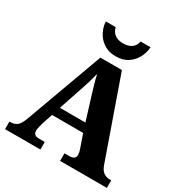

<svg xmlns="http://www.w3.org/2000/svg" viewBox="-210 -1094 1191 1251"><g transform="rotate(30 386.0 -468.0)"><path d="M6 0V-57H15Q41 -57 60.5 -70.5Q80 -84 97 -128L311 -714H473L681 -122Q693 -87 713 -72Q733 -57 761 -57H772V0H420V-57H457Q476 -57 489 -64.5Q502 -72 502 -92Q502 -105 498.5 -118Q495 -131 492 -138L459 -233H225L199 -155Q196 -143 191 -124.5Q186 -106 186 -93Q186 -76 195.5 -66.5Q205 -57 228 -57H272V0ZM246 -299H438L380 -487Q371 -516 362 -547.5Q353 -579 346 -612Q338 -579 329 -549Q320 -519 310 -489ZM392 -771Q338 -771 300.5 -796.5Q263 -822 244 -860.5Q225 -899 224 -936H298Q307 -900 331.5 -884Q356 -868 392 -868Q429 -868 453.5 -884Q478 -900 486 -936H560Q559 -899 540 -860.5Q521 -822 484 -796.5Q447 -771 392 -771Z"/></g></svg>

Font: Noto Serif Devanagari ExtraBold
Style: Regular
Weight: 800
Designer: Universal Thirst, Indian Type Foundry and the Monotype Design Team
Foundry: Monotype Imaging Inc.
Version: Version 2.004; ttfautohint (v1.8.4.7-5d5b)